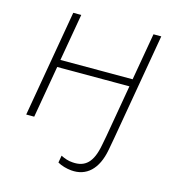

<svg xmlns="http://www.w3.org/2000/svg" viewBox="-107 -612 832 904"><g transform="rotate(15 309.0 -160.0)"><path d="M530 -520 490 -290H138L178 -520H139L49 0H88L132 -254H484L440 0L431 47C415 133 380 166 318 161C297 160 278 153 260 144L254 179C273 190 299 197 321 199C396 206 449 158 467 60L478 0L568 -520Z"/></g></svg>

Font: Fixel Display ExtraLight
Style: Italic
Weight: 200
Italic angle: -10°
Designer: AlfaBravo + MacPaw
Foundry: Kyrylo Tkachov, Marchela Mozhyna, Serhii Makarenko, Maria Weinstein, Zakhar Kryvoshyya
Version: Version 1.210;Glyphs 3.2 (3217)